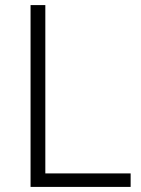

<svg xmlns="http://www.w3.org/2000/svg" viewBox="-20 -734 555 754"><path d="M100 0V-714H158V-53H493V0Z"/></svg>

Font: Noto Sans Cham Light
Style: Regular
Weight: 300
Version: Version 2.002